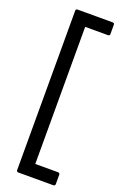

<svg xmlns="http://www.w3.org/2000/svg" viewBox="-177 -840 665 1041"><g transform="rotate(20 155.5 -320.0)"><path d="M79 150Q68 150 68 139V-780Q68 -790 79 -790H280Q291 -790 291 -780V-726Q291 -716 280 -716H149V75H280Q291 75 291 86V139Q291 150 280 150Z"/></g></svg>

Font: LINE Seed Sans TH App
Style: Regular
Weight: 400
Designer: Dalton Maag Ltd | Thai characters by Cadson Demak Co.,Ltd.
Foundry: Dalton Maag Ltd
Version: Version 1.003